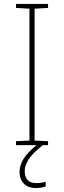

<svg xmlns="http://www.w3.org/2000/svg" viewBox="-20 -827 323 971"><path d="M105 38C105 -13 151 -57 197 -93H223V-113L155 -116V-783L223 -787V-807H61V-787L129 -783V-116L61 -113V-93H165C105 -45 79 -3 79 42C79 97 115 124 161 124C182 124 200 120 211 116V92C200 96 182 99 163 99C124 99 105 77 105 38Z"/></svg>

Font: Noto Sans Telugu UI Thin
Style: Regular
Weight: 100
Designer: Jelle Bosma - Monotype Design Team
Foundry: Monotype Imaging Inc.
Version: Version 2.005